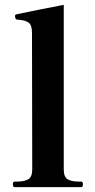

<svg xmlns="http://www.w3.org/2000/svg" viewBox="-20 -772 393 792"><path d="M41 0Q33 0 33 -12Q33 -23 41 -23H51Q80 -23 96.5 -32.5Q113 -42 113 -73L112 -636Q112 -668 98.5 -678.5Q85 -689 52 -691Q46 -691 44 -696Q42 -701 42 -706Q42 -712 48 -713Q77 -719 135.5 -731Q194 -743 243 -752V-73Q243 -42 259 -32.5Q275 -23 304 -23H315Q322 -23 322 -12Q322 0 315 0Z"/></svg>

Font: Shippori Mincho ExtraBold
Style: Regular
Weight: 800
Designer: FONTDASU
Foundry: FONTDASU / Google Inc. / but / Adobe
Version: Version 3.110; ttfautohint (v1.8.3)